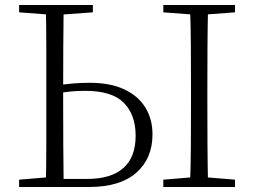

<svg xmlns="http://www.w3.org/2000/svg" viewBox="-20 -743 1010 763"><path d="M198 0V-32H327Q421 -32 470 -75Q519 -118 519 -204Q519 -287 472 -334.5Q425 -382 319 -382Q285 -382 256.5 -379Q228 -376 198 -370V-402Q233 -408 266.5 -411Q300 -414 336 -414Q418 -414 473.5 -388Q529 -362 557.5 -316Q586 -270 586 -209Q586 -113 521.5 -56.5Q457 0 335 0ZM162 0Q164 -83 164 -166Q164 -249 164 -333V-390Q164 -474 164 -557.5Q164 -641 162 -723H233Q232 -641 231.5 -557.5Q231 -474 231 -390V-333Q231 -249 231.5 -166Q232 -83 233 0ZM735 0Q738 -83 738.5 -166Q739 -249 739 -333V-390Q739 -474 738.5 -557.5Q738 -641 735 -723H807Q805 -641 804.5 -557.5Q804 -474 804 -390V-333Q804 -249 804.5 -166Q805 -83 807 0ZM56 -694V-723H349V-694L212 -684H189ZM629 0V-29L762 -40H780L914 -29V0ZM629 -694V-723H914V-694L780 -684H762ZM56 0V-29L188 -40H198V0Z"/></svg>

Font: Noto Serif HK
Style: Regular
Weight: 200
Designer: Ryoko NISHIZUKA 西塚涼子 (kana & ideographs); Frank Grießhammer (Latin, Greek & Cyrillic); Wenlong ZHANG 张文龙 (bopomofo); San
Foundry: Adobe
Version: Version 2.001;hotconv 1.1.0;makeotfexe 2.6.0